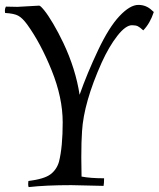

<svg xmlns="http://www.w3.org/2000/svg" viewBox="-20 -756 648 784"><path d="M51 -728 140 -733Q145 -733 160.5 -714Q176 -695 197 -659.5Q218 -624 239 -580Q289 -474 305 -369Q336 -457 380.5 -551Q425 -645 468 -690.5Q511 -736 545 -736Q577 -736 600 -714L608 -707Q593 -661 565 -632Q551 -645 542.5 -649Q534 -653 519 -653Q493 -653 459 -609.5Q425 -566 395 -500Q322 -337 315 -220Q312 -180 312 -113L313 -35Q350 -28 405 -28Q405 -8 403 3L271 0Q167 0 97 8Q95 4 95 -5L96 -17Q161 -25 186.5 -44.5Q212 -64 221 -96Q236 -156 236 -256.5Q236 -357 191 -468.5Q146 -580 91 -656Q72 -682 55 -691.5Q38 -701 1 -703Q0 -707 0 -714Q0 -721 4 -729Z"/></svg>

Font: Rosarivo
Style: Italic
Weight: 400
Version: Version 1.003